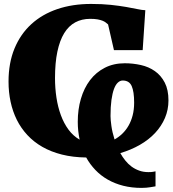

<svg xmlns="http://www.w3.org/2000/svg" viewBox="-20 -773 859 956"><path d="M22.5 -366.7Q22.5 -459.5 52.2 -531.5Q82 -603.5 136 -652.8Q189.9 -702.1 265.6 -727.8Q341.3 -753.4 433.6 -753.4Q488.8 -753.4 531.7 -748.8Q574.7 -744.1 607.4 -738.5Q640.1 -732.9 663.6 -727.8Q687 -722.7 703.6 -722.2L690.4 -523.4H547.4L518.1 -651.4Q512.7 -656.2 506.3 -661.1Q500 -666 490.2 -669.9Q480.5 -673.8 465.8 -676.5Q451.2 -679.2 429.2 -679.2Q387.2 -679.2 354.5 -661.6Q321.8 -644 299.6 -607.7Q277.3 -571.3 265.6 -515.6Q253.9 -460 253.9 -383.8Q253.9 -334.5 261 -287.4Q268.1 -240.2 283 -199.7Q297.9 -159.2 321 -127.7Q344.2 -96.2 376.5 -77.6Q372.1 -99.1 369.6 -121.1Q367.2 -143.1 367.2 -166.5Q367.2 -228 382.8 -281.2Q398.4 -334.5 428.2 -373.8Q458 -413.1 501.7 -435.5Q545.4 -458 601.1 -458Q642.1 -458 681.4 -449.2Q720.7 -440.4 751.2 -418.9Q781.7 -397.5 800.3 -361.8Q818.8 -326.2 818.8 -272.9Q818.8 -226.6 801.3 -185.5Q783.7 -144.5 752.2 -110.8Q720.7 -77.1 676.5 -51.8Q632.3 -26.4 579.1 -10.7Q589.8 8.8 603.8 26.1Q617.7 43.5 634.8 56.2Q651.9 68.8 672.9 76.4Q693.8 84 718.8 84Q733.9 84 741.7 82.5Q749.5 81.1 754.4 80.1V154.8Q748 155.8 741.5 157Q734.9 158.2 726.6 159.4Q718.3 160.6 708.3 161.6Q698.2 162.6 685.1 162.6Q635.7 162.6 593.5 151.9Q551.3 141.1 516.6 121.3Q481.9 101.6 455.1 73.5Q428.2 45.4 409.2 11.2Q342.8 10.3 288.3 -3.4Q233.9 -17.1 190.9 -41.7Q147.9 -66.4 116.2 -100.6Q84.5 -134.8 63.7 -176.5Q43 -218.3 32.7 -266.4Q22.5 -314.5 22.5 -366.7ZM550.3 -78.6Q571.3 -90.3 589.1 -107.4Q606.9 -124.5 620.1 -147.5Q633.3 -170.4 640.6 -199Q647.9 -227.5 647.9 -262.2Q647.9 -316.9 635.7 -344.5Q623.5 -372.1 590.8 -372.1Q578.1 -372.1 566.9 -361.8Q555.7 -351.6 547.6 -330.1Q539.6 -308.6 534.9 -275.1Q530.3 -241.7 530.3 -195.3Q530.3 -176.8 534.7 -145.5Q539.1 -114.3 550.3 -78.6Z"/></svg>

Font: Merriweather UltraBold
Style: Regular
Weight: 900
Designer: Eben Sorkin ( sorkintype@gmail.com )
Foundry: Eben Sorkin
Version: Version 1.570; ttfautohint (v1.3) -l 8 -r 32 -G 0 -x 0 -H 60